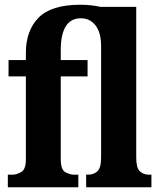

<svg xmlns="http://www.w3.org/2000/svg" viewBox="-20 -789 673 809"><path d="M13 0H310V-53H291Q275 -53 255.5 -63.5Q236 -74 236 -118V-467H349V-536H236V-577Q236 -712 321 -712Q359 -712 382.5 -682Q406 -652 406 -594V-125Q406 -82 390.5 -67.5Q375 -53 351 -53H343V0H618V-53H608Q584 -53 569 -67.5Q554 -82 554 -125V-760H403Q386 -764 365 -766.5Q344 -769 318 -769Q196 -769 142.5 -714.5Q89 -660 89 -566V-536H16V-467H89V-118Q89 -74 68.5 -63.5Q48 -53 35 -53H13Z"/></svg>

Font: Noto Serif ExtraCondensed Extra
Style: Regular
Weight: 800
Width: 3
Designer: Monotype Design Team
Foundry: Monotype Imaging Inc.
Version: Version 1.002